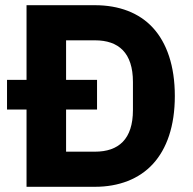

<svg xmlns="http://www.w3.org/2000/svg" viewBox="-20 -718 742 738"><path d="M82 -297H7V-411H82V-698H345C437 -698 515 -669 568 -611C621 -553 652 -465 652 -349C652 -233 621 -146 568 -88C515 -30 437 0 345 0H82ZM345 -135C436 -135 491 -183 491 -295V-403C491 -515 436 -563 345 -563H234V-411H353V-297H234V-135Z"/></svg>

Font: Plexus Sans Bold
Style: Regular
Weight: 700
Version: Version 2.001;PS 002.001;hotconv 1.0.70;makeotf.lib2.5.58329